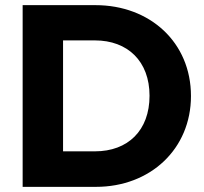

<svg xmlns="http://www.w3.org/2000/svg" viewBox="-20 -726 794 746"><path d="M68 0H353C564 0 722 -147 722 -353C722 -561 563 -706 351 -706H68ZM225 -138V-569H349C476 -569 561 -488 561 -354C561 -219 477 -138 349 -138Z"/></svg>

Font: MV Cash
Style: Bold
Weight: 700
Designer: Rodrigo Fuenzalida
Foundry: fragTYPE
Version: Version 1.100;Glyphs 3.1.2 (3151)